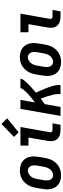

<svg xmlns="http://www.w3.org/2000/svg" viewBox="836 -1656 829 2540"><g transform="rotate(-90 1250.0 -386.5)"><path d="M201 8Q159 8 120 -6Q81 -20 56 -50.5Q31 -81 21 -120.5Q11 -160 15.5 -202.5Q20 -245 28 -287Q34 -324 42.5 -360Q51 -396 71 -429.5Q91 -463 122 -489Q153 -515 189 -526.5Q225 -538 263 -538H264Q306 -538 344.5 -524Q383 -510 408.5 -479.5Q434 -449 444 -409.5Q454 -370 449 -327.5Q444 -285 437 -243Q431 -206 422.5 -170Q414 -134 393.5 -100Q373 -66 342 -40.5Q311 -15 274 -3.5Q237 8 201 8ZM202 -98Q229 -98 253 -114Q277 -130 290.5 -154.5Q304 -179 310 -205Q316 -231 320 -257Q325 -284 329.5 -312Q334 -340 330.5 -367Q327 -394 308.5 -413Q290 -432 263 -432Q236 -432 212 -416Q188 -400 174 -375.5Q160 -351 154.5 -325Q149 -299 145 -273Q140 -246 135.5 -218Q131 -190 134 -163Q137 -136 155.5 -117Q174 -98 202 -98Z M797 0Q764 0 733 -10Q702 -20 681 -43Q660 -66 654.5 -98.5Q649 -131 655 -164L700 -424H593V-530H839L771 -146Q769 -136 770.5 -126.5Q772 -117 779.5 -111.5Q787 -106 797 -106H888L869 0ZM769 -554 708 -615 880 -781 954 -706Z M986 0 1079 -530H1198L1164 -338L1176 -347Q1193 -360 1210 -373.5Q1227 -387 1243.5 -401Q1260 -415 1276 -430Q1292 -445 1306.5 -460.5Q1321 -476 1335.5 -493Q1350 -510 1354 -530H1479Q1475 -504 1457 -482.5Q1439 -461 1420.5 -441Q1402 -421 1382 -402.5Q1362 -384 1341.5 -366Q1321 -348 1300 -330L1294 -325Q1408 -83 1394 0H1274Q1287 -70 1215 -262Q1193 -246 1171 -230Q1156 -220 1142 -209L1105 0Z M1701 8Q1659 8 1620 -6Q1581 -20 1556 -50.5Q1531 -81 1521 -120.5Q1511 -160 1515.5 -202.5Q1520 -245 1528 -287Q1534 -324 1542.5 -360Q1551 -396 1571 -429.5Q1591 -463 1622 -489Q1653 -515 1689 -526.5Q1725 -538 1763 -538H1764Q1806 -538 1844.5 -524Q1883 -510 1908.5 -479.5Q1934 -449 1944 -409.5Q1954 -370 1949 -327.5Q1944 -285 1937 -243Q1931 -206 1922.5 -170Q1914 -134 1893.5 -100Q1873 -66 1842 -40.5Q1811 -15 1774 -3.5Q1737 8 1701 8ZM1702 -98Q1729 -98 1753 -114Q1777 -130 1790.5 -154.5Q1804 -179 1810 -205Q1816 -231 1820 -257Q1825 -284 1829.5 -312Q1834 -340 1830.5 -367Q1827 -394 1808.5 -413Q1790 -432 1763 -432Q1736 -432 1712 -416Q1688 -400 1674 -375.5Q1660 -351 1654.5 -325Q1649 -299 1645 -273Q1640 -246 1635.5 -218Q1631 -190 1634 -163Q1637 -136 1655.5 -117Q1674 -98 1702 -98Z M2297 0Q2264 0 2233 -10Q2202 -20 2181 -43Q2160 -66 2154.5 -98.5Q2149 -131 2155 -164L2200 -424H2093V-530H2339L2271 -146Q2269 -136 2270.5 -126.5Q2272 -117 2279.5 -111.5Q2287 -106 2297 -106H2388L2369 0Z"/></g></svg>

Font: Iosevka SS08
Style: Bold Italic
Weight: 700
Italic angle: -10°
Monospace: yes
Designer: Belleve Invis
Foundry: Belleve Invis
Version: 2.1.0; ttfautohint (v1.8.2)